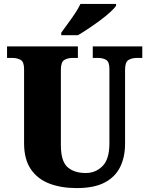

<svg xmlns="http://www.w3.org/2000/svg" viewBox="-20 -951 762 981"><path d="M372 10Q293 10 232.5 -13Q172 -36 137.5 -86.5Q103 -137 103 -219V-598Q103 -635 85.5 -645Q68 -655 43 -655H16V-714H378V-655H351Q326 -655 308.5 -644.5Q291 -634 291 -594V-210Q291 -128 324.5 -97.5Q358 -67 419 -67Q468 -67 503.5 -102Q539 -137 539 -218V-598Q539 -635 522.5 -645Q506 -655 481 -655H454V-714H707V-655H679Q654 -655 636.5 -644.5Q619 -634 619 -594V-216Q619 -149 594 -98Q569 -47 515 -18.5Q461 10 372 10ZM293 -784Q307 -804 326 -829.5Q345 -855 363 -882Q381 -909 391 -931H573V-921Q564 -908 542 -888Q520 -868 491 -846.5Q462 -825 432 -805Q402 -785 378 -771H293Z"/></svg>

Font: Noto Serif SemiCondensed Black
Style: Regular
Weight: 900
Width: 4
Designer: Monotype Design Team
Foundry: Monotype Imaging Inc.
Version: Version 2.014; ttfautohint (v1.8.4.7-5d5b)